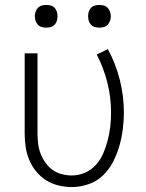

<svg xmlns="http://www.w3.org/2000/svg" viewBox="-20 -746 590 778"><path d="M271 12Q244 12 217 5.5Q190 -1 167 -15.5Q144 -30 126.5 -51.5Q109 -73 98.5 -98Q88 -123 84 -150.5Q80 -178 80 -205V-530H132V-205Q132 -184 134.5 -163.5Q137 -143 144.5 -123.5Q152 -104 164 -87Q176 -70 192.5 -58Q209 -46 229.5 -40.5Q250 -35 271 -35Q299 -35 325 -46.5Q351 -58 369.5 -79Q388 -100 399 -126Q410 -152 417 -179.5Q424 -207 427 -235Q430 -263 430 -291Q430 -352 415 -411.5Q400 -471 372 -525L417 -547Q449 -488 465.5 -422.5Q482 -357 482 -290Q482 -256 477.5 -221.5Q473 -187 463.5 -154Q454 -121 438 -90Q422 -59 397 -35Q372 -11 338.5 0.5Q305 12 271 12ZM383 -634Q373 -634 364 -636.5Q355 -639 348.5 -646Q342 -653 339.5 -662Q337 -671 337 -680Q337 -689 339.5 -698Q342 -707 348.5 -714Q355 -721 364 -723.5Q373 -726 383 -726Q392 -726 401 -723.5Q410 -721 416.5 -714Q423 -707 426 -698Q429 -689 429 -680Q429 -671 426 -662Q423 -653 416.5 -646Q410 -639 401 -636.5Q392 -634 383 -634ZM167 -634Q158 -634 149 -636.5Q140 -639 133.5 -646Q127 -653 124 -662Q121 -671 121 -680Q121 -689 124 -698Q127 -707 133.5 -714Q140 -721 149 -723.5Q158 -726 167 -726Q177 -726 186 -723.5Q195 -721 201.5 -714Q208 -707 210.5 -698Q213 -689 213 -680Q213 -671 210.5 -662Q208 -653 201.5 -646Q195 -639 186 -636.5Q177 -634 167 -634Z"/></svg>

Font: Lode Dark
Style: Regular
Weight: 400
Monospace: yes
Designer: Belleve Invis
Foundry: Belleve Invis
Version: Version 29.2.0; ttfautohint (v1.8.3)